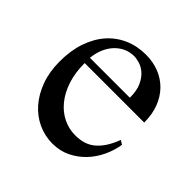

<svg xmlns="http://www.w3.org/2000/svg" viewBox="-132 -577 707 707"><g transform="rotate(45 222.0 -223.0)"><path d="M314 -306.6Q314 -343.8 303.2 -366.9Q292.5 -390.1 277.3 -403.3Q262.2 -416.5 245.6 -421.4Q229 -426.3 216.8 -426.3Q196.8 -426.3 178.2 -418.5Q159.7 -410.6 144.5 -395.5Q129.4 -380.4 119.1 -357.9Q108.9 -335.4 106 -306.6ZM416 -163.6Q411.1 -130.9 396.2 -98.9Q381.3 -66.9 357.7 -41.7Q334 -16.6 302.2 -1Q270.5 14.6 231.9 14.6Q192.4 14.6 156.7 -1.7Q121.1 -18.1 94.5 -48.6Q67.9 -79.1 52.2 -122.1Q36.6 -165 36.6 -218.8Q36.6 -275.4 52 -320.3Q67.4 -365.2 95 -396.5Q122.6 -427.7 160.6 -444.3Q198.7 -460.9 244.1 -460.9Q281.2 -460.9 312.7 -448.5Q344.2 -436 367.2 -412.6Q390.1 -389.2 403.1 -355.5Q416 -321.8 416 -279.3H106Q106 -229 119.1 -189.5Q132.3 -149.9 154.8 -122.6Q177.2 -95.2 206.8 -80.8Q236.3 -66.4 269 -66.4Q291 -66.4 309.8 -71.5Q328.6 -76.7 344.7 -89.1Q360.8 -101.6 374.8 -122.1Q388.7 -142.6 400.4 -173.3Z"/></g></svg>

Font: Tai Heritage Pro
Style: Regular
Weight: 400
Designer: Faah Baccam, Walt Agee, Victor Gaultney, Annie Olsen
Foundry: SIL International
Version: Version 2.600